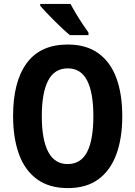

<svg xmlns="http://www.w3.org/2000/svg" viewBox="-20 -953 693 983"><path d="M606 -358Q606 -245 575.5 -162.5Q545 -80 483.5 -35Q422 10 327 10Q232 10 169.5 -35.5Q107 -81 77 -164Q47 -247 47 -359Q47 -535 117 -630Q187 -725 327 -725Q422 -725 484 -680Q546 -635 576 -553Q606 -471 606 -358ZM194 -358Q194 -238 227 -175.5Q260 -113 326 -113Q394 -113 426 -175Q458 -237 458 -358Q458 -479 426 -541Q394 -603 327 -603Q259 -603 226.5 -540.5Q194 -478 194 -358ZM341 -933Q352 -912 369 -883.5Q386 -855 403.5 -829Q421 -803 433 -786V-773H338Q323 -785 302 -804.5Q281 -824 258.5 -846.5Q236 -869 216.5 -889.5Q197 -910 186 -923V-933Z"/></svg>

Font: Noto Sans Lao Condensed
Style: Bold
Weight: 700
Width: 3
Designer: Monotype Design Team
Foundry: Monotype Imaging Inc.
Version: Version 2.003; ttfautohint (v1.8.4.7-5d5b)